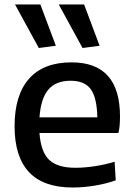

<svg xmlns="http://www.w3.org/2000/svg" viewBox="-20 -827 598 856"><path d="M153 -613 47 -807H160L229 -623ZM348 -613 242 -807H355L424 -623ZM304 9Q174 9 109.5 -59.5Q45 -128 45 -264Q45 -403 109.5 -476Q174 -549 299 -549Q515 -549 515 -308Q515 -261 508 -234H156Q162 -150 199 -114.5Q236 -79 316 -79Q356 -79 402.5 -86Q449 -93 491 -106L496 -23Q454 -8 403 0.5Q352 9 304 9ZM295 -467Q229 -467 195.5 -427.5Q162 -388 156 -304H414Q412 -392 384.5 -429.5Q357 -467 295 -467Z"/></svg>

Font: Encode Sans Normal
Style: Medium
Weight: 500
Designer: Pablo Impallari, Andres Torresi
Foundry: Pablo Impallari, Andres Torresi
Version: Version 1.000; ttfautohint (v1.00) -l 8 -r 50 -G 200 -x 14 -